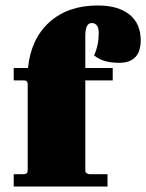

<svg xmlns="http://www.w3.org/2000/svg" viewBox="-20 -680 533 700"><path d="M30 0V-45H67Q81 -45 81 -59V-373Q81 -387 67 -387H30V-432H82Q93 -539 160.5 -599.5Q228 -660 336 -660Q411 -660 452 -627Q493 -594 493 -533Q493 -451 414 -451Q355 -451 323 -478Q340 -515 340 -559Q340 -596 314 -596Q291 -596 291 -549V-432H391V-387H291V-57Q291 -52 296 -48.5Q301 -45 307 -45H372V0Z"/></svg>

Font: Arapey Black
Style: Regular
Weight: 900
Designer: Eduardo Rodriguez Tunni
Foundry: Eduardo Rodriguez Tunni
Version: Version 4.000